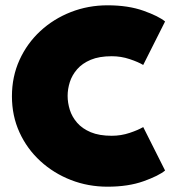

<svg xmlns="http://www.w3.org/2000/svg" viewBox="-20 -692 693 724"><path d="M401.5 -180Q436.5 -180 469.2 -191Q502 -202 520 -213L602.5 -49Q578.5 -29 521 -8.5Q463.5 12 385.5 12Q312.5 12 247.5 -13.2Q182.5 -38.5 132.2 -84.5Q82 -130.5 53.5 -192.8Q25 -255 25 -329Q25 -403 53.5 -465.8Q82 -528.5 132 -574.8Q182 -621 247.2 -646.5Q312.5 -672 385.5 -672Q463.5 -672 521 -651.5Q578.5 -631 602.5 -611L520 -447Q502 -458 469.2 -469Q436.5 -480 401.5 -480Q354 -480 322 -466.5Q290 -453 270.8 -430.8Q251.5 -408.5 243.2 -382.2Q235 -356 235 -330.5Q235 -304.5 243.2 -278Q251.5 -251.5 270.8 -229.2Q290 -207 322 -193.5Q354 -180 401.5 -180Z"/></svg>

Font: League Spartan Thin Black
Style: Regular
Weight: 900
Version: Version 2.002